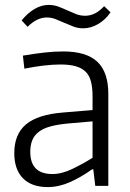

<svg xmlns="http://www.w3.org/2000/svg" viewBox="-20 -755 530 780"><path d="M174 5Q108 5 73 -31Q38 -67 38 -133Q38 -210 86 -250Q134 -290 237 -298L356 -308V-363Q356 -399 349.5 -424Q343 -449 327.5 -464Q312 -479 287 -486Q262 -493 226 -493Q164 -493 79 -476L73 -529Q120 -537 160 -541.5Q200 -546 237 -546Q331 -546 375.5 -504Q420 -462 420 -374V0H367L359 -67H354Q309 -35 264 -15Q219 5 174 5ZM193 -48Q231 -48 274.5 -69Q318 -90 356 -114V-262L253 -253Q212 -249 183.5 -241Q155 -233 137 -219Q119 -205 111 -185Q103 -165 103 -138Q103 -48 193 -48ZM68 -672Q91 -701 119.5 -718Q148 -735 177 -735Q199 -735 217.5 -728Q236 -721 253.5 -713Q271 -705 288.5 -698Q306 -691 326 -691Q368 -691 403 -730L429 -705Q409 -675 379 -657.5Q349 -640 318 -640Q297 -640 278.5 -647Q260 -654 242 -662Q224 -670 206.5 -677Q189 -684 170 -684Q130 -684 92 -646Z"/></svg>

Font: Encode Sans Narrow
Style: Light
Weight: 300
Designer: Pablo Impallari, Andres Torresi
Foundry: Pablo Impallari, Andres Torresi
Version: Version 1.000; ttfautohint (v1.00) -l 8 -r 50 -G 200 -x 14 -